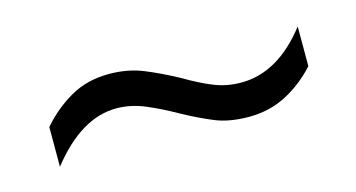

<svg xmlns="http://www.w3.org/2000/svg" viewBox="-31 -482 477 257"><g transform="rotate(-15 207.5 -354.0)"><path d="M204 -330Q183 -342 163 -350.5Q143 -359 123 -359Q74 -359 30 -303V-358Q48 -379 71.5 -392.5Q95 -406 125 -406Q151 -406 172 -397.5Q193 -389 217 -376Q239 -363 256.5 -356Q274 -349 294 -349Q345 -349 386 -402V-347Q368 -327 344.5 -314.5Q321 -302 292 -302Q265 -302 245.5 -310Q226 -318 204 -330Z"/></g></svg>

Font: Noto Sans Thai ExtCond Light
Style: Regular
Weight: 300
Width: 2
Designer: Monotype Design Team
Foundry: Monotype Imaging Inc.
Version: Version 2.002; ttfautohint (v1.8.4.7-5d5b)